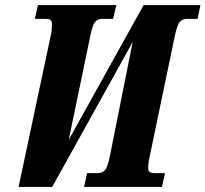

<svg xmlns="http://www.w3.org/2000/svg" viewBox="-20 -734 807 754"><path d="M179 -593Q182 -605 183 -616Q184 -627 184 -639Q184 -652 177.5 -656Q171 -660 160 -660H117L129 -714H437L424 -660H379Q365 -660 354.5 -649Q344 -638 335 -595L250 -185L544 -714H767L756 -660H714Q698 -660 687 -649Q676 -638 667 -595L569 -125Q566 -111 564 -99Q562 -87 562 -74Q562 -61 569.5 -57.5Q577 -54 589 -54H628L616 0H310L322 -54H364Q380 -54 391 -64.5Q402 -75 411 -118L501 -569L185 0H53Z"/></svg>

Font: Noto Serif ExtraCondensed ExtraBold
Style: Italic
Weight: 800
Width: 2
Italic angle: -12°
Designer: Monotype Design Team
Foundry: Monotype Imaging Inc.
Version: Version 2.013